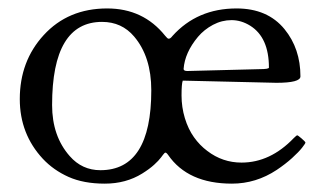

<svg xmlns="http://www.w3.org/2000/svg" viewBox="-20 -419 773 457"><path d="M637.9 -221.9 415 -227.1Q412.1 -219.7 412.1 -191.9Q412.1 -164.1 420 -137.8Q428 -111.6 441.7 -92.4Q455.3 -73.2 473.6 -59.6Q509.8 -32 554.9 -32Q623.3 -32 679.2 -90.3Q685.8 -96.9 687.5 -96.9Q689.2 -96.9 698.1 -89.2Q707 -81.5 707 -79.6Q707 -77.6 699.1 -67.5Q691.2 -57.4 675.2 -42.8Q659.2 -28.3 638.7 -14.6Q589.4 18.1 532 18.1Q427.2 18.1 380.1 -50.3Q374.8 -57.9 371.8 -54.9Q368.9 -52 363.4 -44.4Q357.9 -36.9 346.9 -26.9Q335.9 -16.8 318.4 -5.9Q279.8 18.1 229.4 18.1Q179 18.1 143.2 2.1Q107.4 -13.9 82 -41Q27.1 -100.1 27.1 -183.1Q27.1 -273.4 84 -335.4Q142.1 -398.9 235.1 -398.9Q321 -398.9 373 -334Q378.7 -326.9 381.1 -326.9Q383.5 -326.9 385 -327.9Q386.5 -328.9 387.6 -330Q388.7 -331.1 390.6 -333.5Q449.5 -398.9 543 -398.9Q616.9 -398.9 657.2 -349.6Q695.1 -303.2 695.1 -237.1Q695.1 -221.9 637.9 -221.9ZM104 -168.9Q104 -95 146 -47.4Q175.3 -13.9 219 -13.9Q340.1 -13.9 340.1 -204.1Q340.1 -283.9 299.3 -332Q269.8 -366.9 222.9 -366.9Q104 -366.9 104 -168.9ZM597.7 -254.4Q620.1 -254.4 620.1 -258.1Q620.1 -329.8 575.7 -357.7Q554.2 -371.1 531.1 -371.1Q508.1 -371.1 486.9 -359.9Q465.8 -348.6 451.2 -331.3Q419.9 -293.9 417 -254.9Q417 -250 426 -250Z"/></svg>

Font: Fanwood Text
Style: Regular
Weight: 400
Version: Version 1.1001